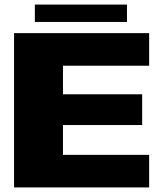

<svg xmlns="http://www.w3.org/2000/svg" viewBox="-20 -820 724 840"><path d="M41.5 0H632.5V-142.5H255.5V-273H602V-407.5H255.5V-532.5H632.5V-675H41.5ZM132.5 -724H535.5V-800H132.5Z"/></svg>

Font: Anybody SemiExpanded ExtraBold
Style: Regular
Weight: 800
Width: 6
Version: Version 1.113;gftools[0.9.25]